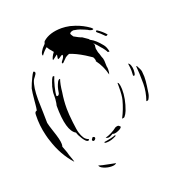

<svg xmlns="http://www.w3.org/2000/svg" viewBox="-134 -794 915 975"><g transform="rotate(-20 323.5 -306.5)"><path d="M449 -618Q455 -618 455 -622Q454 -624 451 -626.5Q448 -629 446 -631Q414 -654 376 -667Q358 -673 349 -675Q324 -680 305 -680Q239 -680 203 -648Q200 -645 199 -640Q198 -635 196 -633L194 -631Q180 -618 171.5 -602.5Q163 -587 169 -581Q184 -602 201 -615Q208 -601 227 -580Q219 -570 213.5 -559Q208 -548 209 -542Q212 -543 236 -562Q238 -560 235.5 -549.5Q233 -539 236 -538Q242 -539 250 -545.5Q258 -552 263 -551Q268 -542 249 -520Q245 -513 247 -511Q249 -509 253 -511Q256 -513 263 -521Q270 -529 275 -533Q281 -538 296 -544Q329 -534 373 -507L405 -486Q408 -483 411 -473.5Q414 -464 411 -463Q440 -425 452 -376Q456 -386 456 -401Q456 -413 454 -419Q454 -437 453 -450Q452 -463 446 -475Q442 -491 437 -502L433 -522Q433 -526 433.5 -532Q434 -538 435 -542L430 -553Q448 -536 459 -521Q467 -513 475 -501.5Q483 -490 484 -486Q488 -486 492 -484Q493 -485 493 -488Q488 -512 477 -525Q448 -561 424 -573L420 -575L417 -580Q402 -591 388 -600Q383 -601 369 -608Q355 -615 347 -620Q337 -635 337 -637Q337 -640 340 -643Q348 -649 357 -649Q362 -649 363 -648Q378 -646 391 -641.5Q404 -637 413.5 -632.5Q423 -628 428 -626Q431 -623 438 -620.5Q445 -618 449 -618ZM500 -568Q501 -567 502.5 -566Q504 -565 506 -565Q509 -565 514 -570Q494 -593 470 -608H468Q465 -608 464 -605.5Q463 -603 466 -599Q482 -587 500 -568ZM44 -197Q49 -176 54 -163Q80 -80 134 -20Q133 -27 130.5 -33.5Q128 -40 126 -46Q124 -51 120.5 -61.5Q117 -72 116 -78L103 -113Q105 -117 105 -128Q105 -150 86 -205Q74 -241 72 -253L71 -306Q69 -354 69 -380Q69 -448 83 -480Q84 -483 93.5 -495Q103 -507 103 -513Q103 -517 99 -520L97 -521Q93 -521 87.5 -510.5Q82 -500 81 -498Q66 -468 58 -444Q54 -425 50 -381Q49 -372 48 -359Q47 -346 44 -330Q37 -328 34.5 -323.5Q32 -319 32 -310Q30 -253 44 -197ZM151 -340Q153 -350 153 -369V-381Q153 -389 155.5 -400.5Q158 -412 159 -418L162 -426Q164 -432 165 -436Q166 -440 167 -441Q169 -446 170.5 -450Q172 -454 175 -459Q177 -463 179 -464.5Q181 -466 187 -463Q179 -445 171 -413.5Q163 -382 163 -365Q165 -363 168 -363Q175 -363 179 -374Q182 -394 185.5 -405.5Q189 -417 196 -431Q199 -436 203 -439Q207 -442 210 -440Q201 -415 197 -373Q190 -331 190 -286Q190 -258 195.5 -211Q201 -164 205 -153Q211 -133 219.5 -120.5Q228 -108 243 -103Q242 -96 236 -96Q226 -96 211 -119Q196 -142 193 -156Q147 -181 147 -318Q151 -334 151 -340ZM565 -355Q565 -340 564 -331Q564 -325 572 -328Q577 -337 577 -355Q577 -369 572.5 -381Q568 -393 561 -395Q565 -369 565 -355ZM586 -184Q594 -184 597 -191Q605 -205 607 -221Q608 -228 612 -255Q616 -282 616 -305Q616 -315 614 -333Q613 -343 600 -366L595 -370Q599 -330 599 -273Q599 -230 583 -184ZM440 -143Q449 -143 452 -148Q460 -157 467 -174Q489 -232 488 -284Q488 -292 486.5 -301.5Q485 -311 482 -318L477 -322V-299Q477 -253 471 -231Q459 -185 437 -143ZM339 -76Q348 -76 365 -87Q369 -85 374 -85Q384 -85 397 -91Q410 -97 413 -101Q416 -104 416 -108Q414 -109 411 -112.5Q408 -116 403 -116Q398 -116 390 -113Q361 -90 325 -80Q332 -76 339 -76ZM264 -106Q275 -105 275 -98Q275 -94 271 -90Q267 -86 263 -86Q256 -86 256 -95Q257 -97 260 -100.5Q263 -104 264 -106ZM312 -57 323 -56Q347 -56 375 -71L376 -77Q354 -68 312 -62ZM301 53Q257 45 242 39Q243 50 263.5 58.5Q284 67 305 67Q324 67 331 59Z"/></g></svg>

Font: BM Euljiro oraeorae
Style: Regular
Weight: 400
Designer: Bongjin Kim; Bomjun Kim; Myungsoo Han; Hyesun Chae; Mikyoung Jeong; Wujin Sim; Minjae Kang; Suwha Jang;
Foundry: Sandoll Inc.
Version: Version 1.000;hotconv 1.0.109;makeexe 2.5.65596